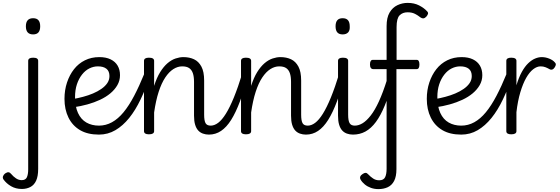

<svg xmlns="http://www.w3.org/2000/svg" viewBox="-98 -914 3876 1328"><path d="M53 393Q11 393 -21.5 374Q-54 355 -74 327Q-81 316 -77 305Q-73 294 -63 286Q-48 276 -38.5 277.5Q-29 279 -21 289Q-6 307 12.5 319.5Q31 332 52 332Q79 332 88 312Q97 292 97 257V-493Q97 -504 105.5 -509.5Q114 -515 131 -515Q149 -515 157.5 -509.5Q166 -504 166 -493V254Q166 305 152 335.5Q138 366 112 379.5Q86 393 53 393ZM131 -676Q106 -676 93.5 -690Q81 -704 81 -732Q81 -760 93.5 -774Q106 -788 131 -788Q156 -788 168 -774Q180 -760 180 -732Q180 -704 168 -690Q156 -676 131 -676Z M587 17Q508 17 455.5 -14Q403 -45 375.5 -101Q348 -157 348 -230Q348 -291 365.5 -343.5Q383 -396 414 -435.5Q445 -475 489.5 -497Q534 -519 589 -519Q635 -519 667 -503.5Q699 -488 715.5 -460Q732 -432 732 -394Q732 -357 714 -325.5Q696 -294 665.5 -268.5Q635 -243 594.5 -224Q554 -205 507 -192Q460 -179 411 -172L408 -229Q441 -235 477 -244.5Q513 -254 545 -267.5Q577 -281 603 -299Q629 -317 644 -339Q659 -361 659 -388Q659 -422 638 -438.5Q617 -455 579 -455Q549 -455 520.5 -441Q492 -427 469.5 -398.5Q447 -370 434 -331Q421 -292 421 -242Q421 -177 441.5 -132.5Q462 -88 499.5 -66.5Q537 -45 587 -45Q599 -45 605.5 -35.5Q612 -26 612 -14Q612 -2 606 7.5Q600 17 587 17Z M586 17Q577 17 572 7.5Q567 -2 567 -14Q567 -26 572 -35.5Q577 -45 586 -45Q634 -45 676.5 -68.5Q719 -92 756.5 -137.5Q794 -183 829.5 -250.5Q865 -318 900 -404Q905 -414 916 -413.5Q927 -413 935.5 -405.5Q944 -398 940 -388Q910 -301 874.5 -226.5Q839 -152 795.5 -98Q752 -44 700 -13.5Q648 17 586 17Z M1347 17Q1325 17 1305.5 10Q1286 3 1272.5 -12Q1259 -27 1251.5 -52Q1244 -77 1244 -114V-348Q1244 -384 1236 -407.5Q1228 -431 1210.5 -443Q1193 -455 1162 -455Q1131 -455 1101 -436Q1071 -417 1045 -378Q1019 -339 999.5 -279Q980 -219 968 -136V-7Q968 4 959 9.5Q950 15 932 15Q915 15 906.5 9.5Q898 4 898 -7V-493Q898 -504 906.5 -509.5Q915 -515 932 -515Q950 -515 959 -509.5Q968 -504 968 -493V-320Q986 -377 1010 -415.5Q1034 -454 1061 -477Q1088 -500 1116.5 -509.5Q1145 -519 1170 -519Q1212 -519 1244 -504Q1276 -489 1295 -453.5Q1314 -418 1314 -357V-121Q1314 -80 1323.5 -62.5Q1333 -45 1360 -45Q1372 -45 1378 -35.5Q1384 -26 1383 -14Q1382 -2 1373 7.5Q1364 17 1347 17Z M1347 17Q1334 17 1328 7.5Q1322 -2 1323 -14Q1324 -26 1333 -35.5Q1342 -45 1359 -45Q1385 -45 1411 -64.5Q1437 -84 1464 -127Q1491 -170 1519.5 -239.5Q1548 -309 1579 -410Q1583 -421 1594 -422.5Q1605 -424 1613.5 -417Q1622 -410 1619 -398Q1591 -291 1562 -213.5Q1533 -136 1501 -85Q1469 -34 1431 -8.5Q1393 17 1347 17Z M2018 17Q1996 17 1976.5 10Q1957 3 1943.5 -12Q1930 -27 1922.5 -52Q1915 -77 1915 -114V-348Q1915 -384 1907 -407.5Q1899 -431 1881.5 -443Q1864 -455 1833 -455Q1802 -455 1772 -436Q1742 -417 1716 -378Q1690 -339 1670.5 -279Q1651 -219 1639 -136V-7Q1639 4 1630 9.5Q1621 15 1603 15Q1586 15 1577.5 9.5Q1569 4 1569 -7V-493Q1569 -504 1577.5 -509.5Q1586 -515 1603 -515Q1621 -515 1630 -509.5Q1639 -504 1639 -493V-320Q1657 -377 1681 -415.5Q1705 -454 1732 -477Q1759 -500 1787.5 -509.5Q1816 -519 1841 -519Q1883 -519 1915 -504Q1947 -489 1966 -453.5Q1985 -418 1985 -357V-121Q1985 -80 1994.5 -62.5Q2004 -45 2031 -45Q2043 -45 2049 -35.5Q2055 -26 2054 -14Q2053 -2 2044 7.5Q2035 17 2018 17Z M2018 17Q2005 17 1999 7.5Q1993 -2 1994 -14Q1995 -26 2004 -35.5Q2013 -45 2030 -45Q2056 -45 2082 -64.5Q2108 -84 2135 -127Q2162 -170 2190.5 -239.5Q2219 -309 2250 -410Q2254 -421 2265 -422.5Q2276 -424 2284.5 -417Q2293 -410 2290 -398Q2262 -291 2233 -213.5Q2204 -136 2172 -85Q2140 -34 2102 -8.5Q2064 17 2018 17Z M2344 17Q2321 17 2301.5 10Q2282 3 2268.5 -12Q2255 -27 2247.5 -52Q2240 -77 2240 -114V-493Q2240 -504 2248.5 -509.5Q2257 -515 2274 -515Q2292 -515 2301 -509.5Q2310 -504 2310 -493V-121Q2310 -80 2320 -62.5Q2330 -45 2356 -45Q2368 -45 2374 -35.5Q2380 -26 2379 -14Q2378 -2 2369.5 7.5Q2361 17 2344 17ZM2272 -676Q2247 -676 2235 -690Q2223 -704 2223 -732Q2223 -760 2235 -774Q2247 -788 2272 -788Q2297 -788 2309 -774Q2321 -760 2321 -732Q2323 -704 2310 -690Q2297 -676 2272 -676Z M2343 17Q2330 17 2324 7.5Q2318 -2 2319 -14Q2320 -26 2329 -35.5Q2338 -45 2355 -45Q2383 -45 2410.5 -62Q2438 -79 2466.5 -115.5Q2495 -152 2523 -213Q2551 -274 2579 -363Q2582 -375 2593 -375Q2604 -375 2613 -368.5Q2622 -362 2619 -350Q2592 -254 2563.5 -184.5Q2535 -115 2502 -70.5Q2469 -26 2430 -4.5Q2391 17 2343 17Z M2519 394Q2492 394 2468 385.5Q2444 377 2425.5 362Q2407 347 2396 328Q2390 317 2394 307Q2398 297 2411 289Q2423 281 2431.5 281.5Q2440 282 2449 292Q2464 308 2482.5 320.5Q2501 333 2525 333Q2555 333 2565.5 312Q2576 291 2576 253V-436H2483Q2473 -436 2467 -444Q2461 -452 2461 -468Q2461 -500 2481 -500H2576V-733Q2576 -792 2596.5 -827Q2617 -862 2650.5 -878Q2684 -894 2722 -894Q2767 -894 2801 -876.5Q2835 -859 2856 -836Q2865 -827 2862 -817.5Q2859 -808 2850 -798Q2840 -788 2830.5 -787Q2821 -786 2811 -793Q2791 -809 2770.5 -819Q2750 -829 2721 -829Q2687 -829 2666 -808Q2645 -787 2645 -726V-500H2784Q2803 -500 2803 -468Q2803 -436 2784 -436H2644V256Q2644 307 2628 337.5Q2612 368 2583.5 381Q2555 394 2519 394Z M3093 17Q3014 17 2961.5 -14Q2909 -45 2881.5 -101Q2854 -157 2854 -230Q2854 -291 2871.5 -343.5Q2889 -396 2920 -435.5Q2951 -475 2995.5 -497Q3040 -519 3095 -519Q3141 -519 3173 -503.5Q3205 -488 3221.5 -460Q3238 -432 3238 -394Q3238 -357 3220 -325.5Q3202 -294 3171.5 -268.5Q3141 -243 3100.5 -224Q3060 -205 3013 -192Q2966 -179 2917 -172L2914 -229Q2947 -235 2983 -244.5Q3019 -254 3051 -267.5Q3083 -281 3109 -299Q3135 -317 3150 -339Q3165 -361 3165 -388Q3165 -422 3144 -438.5Q3123 -455 3085 -455Q3055 -455 3026.5 -441Q2998 -427 2975.5 -398.5Q2953 -370 2940 -331Q2927 -292 2927 -242Q2927 -177 2947.5 -132.5Q2968 -88 3005.5 -66.5Q3043 -45 3093 -45Q3105 -45 3111.5 -35.5Q3118 -26 3118 -14Q3118 -2 3112 7.5Q3106 17 3093 17Z M3092 17Q3083 17 3078 7.5Q3073 -2 3073 -14Q3073 -26 3078 -35.5Q3083 -45 3092 -45Q3140 -45 3182.5 -68.5Q3225 -92 3262.5 -137.5Q3300 -183 3335.5 -250.5Q3371 -318 3406 -404Q3411 -414 3422 -413.5Q3433 -413 3441.5 -405.5Q3450 -398 3446 -388Q3416 -301 3380.5 -226.5Q3345 -152 3301.5 -98Q3258 -44 3206 -13.5Q3154 17 3092 17Z M3438 15Q3421 15 3412.5 9.5Q3404 4 3404 -7V-493Q3404 -504 3412.5 -509.5Q3421 -515 3438 -515Q3456 -515 3465 -509.5Q3474 -504 3474 -493V-324Q3490 -378 3511 -416Q3532 -454 3555.5 -476.5Q3579 -499 3603 -509Q3627 -519 3649 -519Q3675 -519 3701 -508.5Q3727 -498 3740 -482Q3747 -476 3746.5 -467.5Q3746 -459 3738 -447Q3731 -436 3721.5 -433Q3712 -430 3702 -436Q3690 -443 3675 -449Q3660 -455 3641 -455Q3616 -455 3590 -435Q3564 -415 3541.5 -375.5Q3519 -336 3501 -276Q3483 -216 3474 -138V-7Q3474 4 3465 9.5Q3456 15 3438 15Z"/></svg>

Font: Playwrite GB S Light
Style: Regular
Weight: 300
Designer: Veronika Burian, José Scaglione
Foundry: TypeTogether
Version: Version 1.002